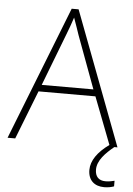

<svg xmlns="http://www.w3.org/2000/svg" viewBox="-61 -762 712 1025"><g transform="rotate(5 295.0 -249.0)"><path d="M485 128C485 79 527 37 572 0H589L318 -716H281L0 0H41L143 -261H448L545 -9C484 35 450 83 450 133C450 189 485 218 536 218C558 218 576 214 589 209V179C578 182 560 186 541 186C504 186 485 165 485 128ZM330 -578 434 -297H157L265 -578C275 -604 288 -638 298 -670C310 -636 323 -600 330 -578Z"/></g></svg>

Font: Noto Sans Gurmukhi UI ExtraLight
Style: Regular
Weight: 200
Designer: Jelle Bosma - Monotype Design Team
Foundry: Monotype Imaging Inc.
Version: Version 2.004